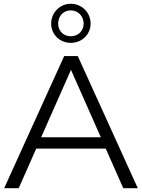

<svg xmlns="http://www.w3.org/2000/svg" viewBox="-20 -997 753 1017"><path d="M2 0H79L172 -210H540L633 0H710L392 -700H320ZM355 -770C415 -770 460 -816 460 -872C460 -929 415 -977 355 -977C296 -977 251 -929 251 -872C251 -816 295 -770 355 -770ZM355 -805C315 -805 288 -834 288 -872C288 -912 316 -942 355 -942C394 -942 423 -911 423 -872C423 -834 395 -805 355 -805ZM198 -270 356 -627 514 -270Z"/></svg>

Font: Chess Sans
Style: Regular
Weight: 400
Designer: Wolf Bōese
Foundry: Wolf Bōese
Version: Version 7.223;Glyphs 3.3 (3306)